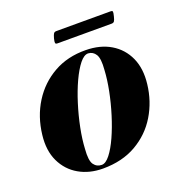

<svg xmlns="http://www.w3.org/2000/svg" viewBox="-109 -661 715 763"><g transform="rotate(-20 248.0 -279.5)"><path d="M294.5 -456.5Q355.5 -456 399.5 -429.8Q443.5 -403.5 464.8 -356.5Q486 -309.5 478.5 -246Q470.5 -175.5 435.5 -117.5Q400.5 -59.5 340.8 -25Q281 9.5 199.5 9.5Q142 9.5 98.2 -15.8Q54.5 -41 32.2 -87.8Q10 -134.5 17.5 -198.5Q26 -273.5 62.8 -332Q99.5 -390.5 158.8 -424Q218 -457.5 294.5 -456.5ZM199.5 -6Q216.5 -6 235 -29.8Q253.5 -53.5 271 -92.2Q288.5 -131 303 -177.8Q317.5 -224.5 326.8 -271.5Q336 -318.5 338 -357Q342 -404 330.8 -422Q319.5 -440 299.5 -441Q282 -441.5 263.2 -418Q244.5 -394.5 226.5 -355.8Q208.5 -317 193.8 -270Q179 -223 169.5 -175.5Q160 -128 158 -88Q154 -40 166.2 -23Q178.5 -6 199.5 -6ZM192.5 -543.5Q196.5 -558 200 -562.8Q203.5 -567.5 211.5 -567.5H440Q448 -567.5 449 -563.5Q450 -559.5 446 -544Q442.5 -529.5 439 -524.8Q435.5 -520 427.5 -520H199Q191 -520 190 -524.8Q189 -529.5 192.5 -543.5Z"/></g></svg>

Font: Fraunces 144pt
Style: Bold Italic
Weight: 700
Italic angle: -16°
Version: Version 1.000;[b76b70a41]